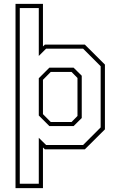

<svg xmlns="http://www.w3.org/2000/svg" viewBox="-20 -770 621 990"><path d="M60 200V-750H201.5V-530.5L211.5 -540H417.5L521 -437V-103L417.5 0H211.5L201.5 -9.5V200ZM82 177.5H180V-59.5L217.5 -22.5H408.5L499 -113V-428.5L408.5 -519H217.5L180 -481.5V-728.5H82ZM234.5 -120 180 -174.5V-366.5L234.5 -421H359.5L401.5 -379.5V-161.5L359.5 -120ZM241.5 -141H349L379.5 -172V-368L349 -399H241.5L201.5 -358.5V-181.5Z"/></svg>

Font: Tourney Expanded ExtraLight
Style: Regular
Weight: 200
Width: 7
Designer: Tyler Finck
Foundry: Etcetera Type Co
Version: Version 1.010; ttfautohint (v1.8.3)